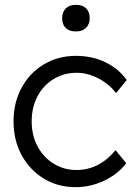

<svg xmlns="http://www.w3.org/2000/svg" viewBox="-20 -764 566 794"><path d="M293 10Q219 10 161 -25.5Q103 -61 69.5 -122.5Q36 -184 36 -262Q36 -340 69.5 -401.5Q103 -463 161.5 -498Q220 -533 294 -533Q361 -533 416 -506.5Q471 -480 504 -433L460 -379Q431 -417 386.5 -440Q342 -463 297 -463Q244 -463 201.5 -437Q159 -411 135 -365.5Q111 -320 111 -262Q111 -204 135.5 -158.5Q160 -113 202 -87Q244 -61 296 -61Q390 -61 458 -143L502 -89Q468 -44 411 -17Q354 10 293 10ZM294 -634Q266 -634 251.5 -648.5Q237 -663 237 -689Q237 -714 252 -729Q267 -744 294 -744Q321 -744 336 -729.5Q351 -715 351 -689Q351 -664 336 -649Q321 -634 294 -634Z"/></svg>

Font: Lexend Light
Style: Regular
Weight: 300
Designer: Bonnie Shaver-Troup, Thomas Jockin
Foundry: Lexend
Version: Version 1.007; ttfautohint (v1.8.3)